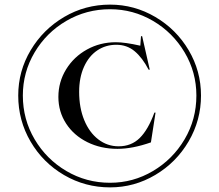

<svg xmlns="http://www.w3.org/2000/svg" viewBox="-20 -773 950 832"><path d="M59 -359Q59 -465 113 -555.5Q167 -646 258 -699.5Q349 -753 457 -753Q562 -753 653 -699.5Q744 -646 797.5 -555.5Q851 -465 851 -359Q851 -252 797.5 -160.5Q744 -69 653 -15Q562 39 457 39Q349 39 257.5 -14.5Q166 -68 112.5 -159.5Q59 -251 59 -359ZM457 19Q557 19 643 -32Q729 -83 780 -169.5Q831 -256 831 -359Q831 -460 780 -546Q729 -632 643 -682.5Q557 -733 457 -733Q354 -733 267.5 -682.5Q181 -632 130 -546Q79 -460 79 -359Q79 -256 130 -169.5Q181 -83 267.5 -32Q354 19 457 19ZM482 -590Q522 -590 588 -575L591 -616H596L629 -471H624Q597 -523 563.5 -551Q530 -579 484 -579Q438 -579 401.5 -554.5Q365 -530 344 -483.5Q323 -437 323 -375Q323 -306 345 -252.5Q367 -199 406 -169Q445 -139 494 -139Q549 -139 585.5 -175Q622 -211 649 -285H654L634 -156Q554 -128 489 -128Q417 -128 358.5 -157Q300 -186 266.5 -237.5Q233 -289 233 -353Q233 -418 266.5 -472.5Q300 -527 357 -558.5Q414 -590 482 -590Z"/></svg>

Font: Nyght Serif
Style: Regular
Weight: 400
Designer: Maksym Kobuzan
Version: Version 0.410;July 4, 2025;FontCreator 15.0.0.2958 64-bit